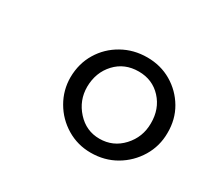

<svg xmlns="http://www.w3.org/2000/svg" viewBox="-73 -895 531 495"><g transform="rotate(30 192.5 -648.0)"><path d="M238 -505Q199 -505 166.5 -524.5Q134 -544 115 -576.8Q96 -609.5 96 -648Q96.5 -689 116 -721.2Q135.5 -753.5 168.8 -772.2Q202 -791 242.5 -791Q282.5 -791 314.8 -772Q347 -753 366 -720.8Q385 -688.5 384.5 -648Q384.5 -609 364.8 -576.2Q345 -543.5 312 -524.2Q279 -505 238 -505ZM239.5 -547.5Q280 -547.5 307.5 -577.2Q335 -607 335 -648Q335.5 -691 309 -719.8Q282.5 -748.5 241.5 -748.5Q199.5 -748.5 172.8 -719.8Q146 -691 145.5 -648Q145.5 -607.5 172.8 -577.5Q200 -547.5 239.5 -547.5Z"/></g></svg>

Font: Merriweather 96pt
Style: Italic
Weight: 400
Italic angle: -7.8°
Version: Version 2.101